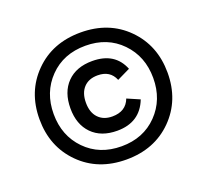

<svg xmlns="http://www.w3.org/2000/svg" viewBox="-118 -813 1041 966"><g transform="rotate(-20 403.0 -330.0)"><path d="M650 -86.5Q554 10 403 10Q252 10 156 -86.5Q60 -183 60 -330Q60 -477 156 -573.5Q252 -670 403 -670Q554 -670 650 -573.5Q746 -477 746 -330Q746 -183 650 -86.5ZM403 -61Q520 -61 594.5 -137.5Q669 -214 669 -330Q669 -446 594.5 -522.5Q520 -599 403 -599Q285 -599 210.5 -522.5Q136 -446 136 -330Q136 -214 210.5 -137.5Q285 -61 403 -61ZM409 -142Q323 -142 274 -192Q225 -242 225 -328Q225 -415 274 -465Q323 -515 409 -515Q530 -515 570 -415L500 -381Q477 -438 410 -438Q362 -438 335 -409Q308 -380 308 -328Q308 -276 335.5 -247Q363 -218 410 -218Q483 -218 506 -279L573 -250Q531 -142 409 -142Z"/></g></svg>

Font: Elaine Sans Medium
Style: Regular
Weight: 500
Designer: Wei Huang
Foundry: Wei Huang
Version: Version 2.001;December 24, 2019;FontCreator 12.0.0.2547 64-b